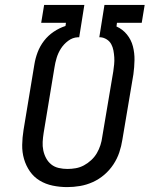

<svg xmlns="http://www.w3.org/2000/svg" viewBox="-20 -755 640 783"><path d="M254 8Q224 8 195 2Q166 -4 142 -18.5Q118 -33 102 -56Q86 -79 78 -106.5Q70 -134 70.5 -164Q71 -194 76 -225L120 -491Q124 -517 133.5 -542Q143 -567 159.5 -588.5Q176 -610 199 -625.5Q222 -641 247 -649L249 -662H148L160 -735H324L303 -603H297Q276 -602 258 -588.5Q240 -575 228.5 -557Q217 -539 211 -519Q205 -499 202 -479L158 -213Q155 -194 154 -176.5Q153 -159 156.5 -142Q160 -125 168 -110Q176 -95 189 -84.5Q202 -74 219.5 -70Q237 -66 255 -66Q272 -66 289 -69Q306 -72 322 -80.5Q338 -89 352 -102Q366 -115 375 -130.5Q384 -146 389.5 -163Q395 -180 397 -197L442 -464Q444 -478 445.5 -492.5Q447 -507 446 -521.5Q445 -536 442.5 -549.5Q440 -563 433.5 -575Q427 -587 415 -594.5Q403 -602 390 -603H385L406 -735H570L558 -662H457L455 -647Q480 -636 497.5 -614.5Q515 -593 522 -566Q529 -539 528.5 -510Q528 -481 524 -452L479 -185Q475 -159 466.5 -133.5Q458 -108 442.5 -84.5Q427 -61 405.5 -42.5Q384 -24 358.5 -12.5Q333 -1 306.5 3.5Q280 8 254 8Z"/></svg>

Font: Iosevka HT Extended
Style: Italic
Weight: 400
Width: 7
Italic angle: -9°
Monospace: yes
Designer: Belleve Invis
Foundry: Belleve Invis
Version: Version 32.3.0; ttfautohint (v1.8.4)